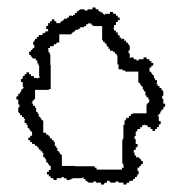

<svg xmlns="http://www.w3.org/2000/svg" viewBox="-20 -513 486 515"><path d="M24 -246H29V-233H32V-225H29V-212H31V-209H34V-204H39V-199H44V-194H47V-191H46V-183H51V-178H54V-170H57V-168H59V-165H61V-162H62V-161H63V-160H66V-149H61V-144H56V-137H61V-132H66V-127H73V-125H74V-122H79V-120H81V-117H84V-112H89V-107H94V-102H97V-99H96V-91H101V-86H104V-78H107V-76H109V-73H111V-70H112V-69H113V-68H116V-57H111V-52H106V-45H111V-40H116V-35H123V-33H124V-30H132V-35H145V-38H151V-35H158V-33H159V-30H167V-32H172V-34H175V-35H201V-37H204V-33H209V-28H214V-25H217V-23H230V-26H238V-23H251V-18H259V-21H261V-23H267V-28H274V-25H277V-23H290V-26H298V-23H311V-18H319V-21H321V-23H327V-28H337V-33H342V-38H347V-42H349V-46H352V-54H349V-63H353V-66H355V-68H358V-72H360V-73H363V-81H360V-82H358V-86H355V-89H353V-91H345V-96H341V-104H338V-106H339V-111H344V-117H346V-119H349V-127H344V-140H341V-148H344V-160H347V-162H348V-164H349V-167H356V-172H361V-177H366V-179H368V-177H376V-172H384V-167H389V-162H396V-167H401V-172H406V-179H408V-180H411V-188H406V-201H403V-203H405V-206H407V-208H410V-214H413V-219H418V-225H420V-227H423V-235H418V-248H415V-256H418V-269H416V-272H413V-277H408V-282H403V-287H400V-290H401V-298H396V-303H393V-311H390V-313H388V-316H386V-319H385V-320H384V-321H381V-332H386V-337H391V-344H386V-349H381V-354H374V-356H373V-359H365V-354H352V-351H346V-354H339V-356H338V-359H330V-357H328V-370H325V-378H328V-391H326V-394H323V-399H318V-404H313V-409H306V-407H305V-412H301V-418H298V-419H296V-426H291V-431H286V-436H284V-438H286V-446H291V-454H296V-459H301V-466H296V-471H291V-476H284V-478H283V-481H275V-476H262V-473H260V-475H257V-477H255V-480H249V-483H244V-488H238V-490H236V-493H228V-488H215V-485H207V-488H194V-486H191V-483H186V-478H181V-473H176V-470H173V-471H165V-466H160V-463H152V-460H150V-458H147V-456H144V-455H143V-454H142V-451H131V-456H126V-461H119V-456H114V-451H109V-444H107V-443H104V-435H109V-429H102V-426H100V-424H94V-419H84V-414H79V-409H74V-405H72V-401H69V-393H72V-384H68V-381H66V-379H63V-375H61V-374H58V-366H61V-365H63V-361H66V-358H68V-356H76V-351H80V-343H83V-339H84V-336H85V-309H86V-304H81V-302H79V-304H71V-309H63V-314H58V-319H51V-314H46V-309H41V-302H39V-301H36V-293H41V-280H44V-278H42V-275H40V-273H37V-267H34V-262H29V-256H27V-254H24ZM307 -58H239V-63H234V-67H181V-68H146V-70C146 -71 146 -67 146 -68V-98H143V-99H142V-100H141V-103H139V-106H137V-108H134V-116H131V-121H127V-132H124V-137H119V-142H114V-147H111V-150H109V-152H104V-155H103V-157H96V-190H93V-191H92V-192H91V-195H89V-198H87V-200H84V-208H81V-213H77V-224H74V-229H69V-234L64 -237H67V-243H70V-245H72V-248H74V-272H111V-274H116V-339H115V-366H114V-369H113V-373H110V-381H109V-384H114V-389H124V-394H130V-396H132V-399H139V-421H172V-424H173V-425H174V-426H177V-428H180V-430H182V-433H190V-436H195V-440H206V-443H211V-448H216L219 -453V-450H225V-447H227V-445H230V-443H254V-406H256V-401H261V-396H266V-389H268V-388H271V-382H275V-377H283V-374H288V-369H293V-364H295V-340H298V-327H308V-326H309V-324H316V-321H351V-319C351 -318 351 -322 351 -321V-291H354V-290H355V-289H356V-286H358V-283H360V-281H363V-273H366V-268H370V-257H373V-252H378V-247L383 -244H380V-238H377V-236H375V-233H373V-209H336V-207H331V-202H326V-197H319V-194H318V-192H317V-190H314V-178H311V-141H309V-136H308V-74H311V-66H312V-63H307Z"/></svg>

Font: Camosport
Style: Oln
Weight: 400
Version: Version 001.000